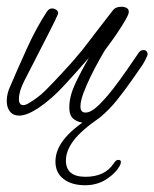

<svg xmlns="http://www.w3.org/2000/svg" viewBox="-34 -341 457 568"><path d="M216 22Q199 22 185 12Q171 2 171 -23Q171 -55 187.5 -91Q204 -127 229 -170Q197 -133 157.5 -90Q118 -47 79 -21Q45 1 23 1Q5 1 -4.5 -11Q-14 -23 -14 -42Q-14 -64 -4 -85Q18 -137 46 -198.5Q74 -260 105 -307Q108 -311 111.5 -313.5Q115 -316 120 -316Q127 -316 132.5 -312Q138 -308 138 -302Q138 -300 136 -296Q130 -282 114.5 -251.5Q99 -221 79 -182Q59 -143 38 -102Q22 -71 22 -48Q22 -30 35 -30Q41 -30 48 -34Q78 -51 101 -74Q124 -97 146 -121Q160 -136 173.5 -151Q187 -166 200 -182Q205 -187 219.5 -206Q234 -225 252 -248.5Q270 -272 284.5 -290.5Q299 -309 302 -313Q310 -321 326 -321Q334 -321 340.5 -317.5Q347 -314 347 -306Q347 -299 337.5 -282.5Q328 -266 315 -246.5Q302 -227 290 -211Q278 -195 273 -187Q269 -180 258 -160.5Q247 -141 234.5 -115.5Q222 -90 213 -66Q204 -42 204 -26Q204 -8 219 -8Q235 -8 256 -28Q277 -48 300 -77.5Q323 -107 343 -136.5Q363 -166 377 -186Q381 -191 385 -192Q389 -193 391 -193Q401 -193 403 -181Q403 -178 396 -164Q389 -150 382 -141Q373 -128 354.5 -101.5Q336 -75 312.5 -45.5Q289 -16 261 7Q243 22 216 22ZM322 146Q310 170 282 188.5Q254 207 218 207Q178 207 154 188.5Q130 170 130 137Q130 100 160.5 65Q191 30 249 -3L261 7Q206 45 183.5 75Q161 105 161 134Q161 182 219 182Q276 182 302 143Q309 132 315 132Q323 132 323.5 136.5Q324 141 322 146Z"/></svg>

Font: Ms Madi
Style: Regular
Weight: 400
Designer: Robert E. Leuschke
Foundry: Robert E. Leuschke
Version: Version 1.010; ttfautohint (v1.8.3)